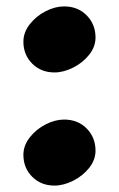

<svg xmlns="http://www.w3.org/2000/svg" viewBox="-20 -569 370 599"><path d="M278 -452Q278 -423 258 -398Q238 -373 208 -358Q178 -343 150 -343Q108 -343 80.5 -370.5Q53 -398 53 -439Q53 -468 73 -493.5Q93 -519 122.5 -534Q152 -549 180 -549Q223 -549 250.5 -521Q278 -493 278 -452ZM278 -99Q278 -70 258 -45Q238 -20 208 -5Q178 10 150 10Q108 10 80.5 -17.5Q53 -45 53 -86Q53 -115 73 -140.5Q93 -166 122.5 -181Q152 -196 180 -196Q223 -196 250.5 -168Q278 -140 278 -99Z"/></svg>

Font: InknutAntiqua
Style: Bold
Weight: 700
Designer: Claus Eggers Srensen
Foundry: Claus Eggers Srensen
Version: Version 1.000; ttfautohint (v1.2) -l 7 -r 28 -G 50 -x 13 -D 